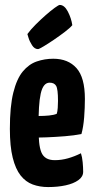

<svg xmlns="http://www.w3.org/2000/svg" viewBox="-20 -748 384 778"><path d="M175 10Q141 10 112.5 -0.5Q84 -11 63.5 -37Q43 -63 31.5 -109Q20 -155 20 -226Q20 -317 34 -373Q48 -429 72.5 -458.5Q97 -488 129 -499Q161 -510 196 -510Q256 -510 290 -472Q324 -434 324 -347Q324 -311 321 -272.5Q318 -234 310 -205Q281 -199 243 -196Q205 -193 169 -191.5Q133 -190 109.5 -190Q86 -190 86 -190L88 -279Q88 -279 102.5 -278.5Q117 -278 138 -278Q159 -278 179 -280Q199 -282 210 -287Q213 -296 214 -311.5Q215 -327 215 -339Q215 -387 207.5 -400Q200 -413 181 -413Q168 -413 159 -402Q150 -391 145 -368.5Q140 -346 138 -312.5Q136 -279 136 -233Q136 -198 138.5 -172.5Q141 -147 147.5 -131Q154 -115 167.5 -107Q181 -99 202 -99Q229 -99 255.5 -106.5Q282 -114 308 -127Q313 -112 315 -90.5Q317 -69 317 -52Q317 -32 297.5 -18Q278 -4 246 3Q214 10 175 10ZM134 -549Q120 -549 110 -564.5Q100 -580 95.5 -595Q91 -610 91 -610Q104 -628 124 -648Q144 -668 165 -686.5Q186 -705 202 -716.5Q218 -728 222 -728Q241 -728 255 -701Q269 -674 273 -646Q264 -635 243 -619Q222 -603 198.5 -587Q175 -571 156.5 -560Q138 -549 134 -549Z"/></svg>

Font: Yanone Kaffeesatz ExtraLight
Style: Regular
Weight: 200
Designer: Yanone (Cyrillic: Daniel Pouzeot, Huerta Tipografica, and Cyreal)
Foundry: Yanone
Version: Version 2.003